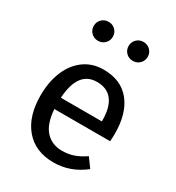

<svg xmlns="http://www.w3.org/2000/svg" viewBox="-186 -879 916 1002"><g transform="rotate(30 272.0 -378.0)"><path d="M491 -232H155Q161 -145 199 -104Q237 -63 297 -63Q335 -63 367 -74Q399 -85 434 -109L474 -54Q390 12 290 12Q180 12 118.5 -60Q57 -132 57 -258Q57 -340 83.5 -403.5Q110 -467 159.5 -503Q209 -539 276 -539Q381 -539 437 -470Q493 -401 493 -279Q493 -256 491 -232ZM402 -306Q402 -384 371 -425Q340 -466 278 -466Q165 -466 155 -300H402ZM231 -711Q231 -687 214.5 -670.5Q198 -654 174 -654Q149 -654 132.5 -670.5Q116 -687 116 -711Q116 -735 132.5 -751.5Q149 -768 174 -768Q198 -768 214.5 -751.5Q231 -735 231 -711ZM441 -711Q441 -687 424.5 -670.5Q408 -654 383 -654Q359 -654 342.5 -670.5Q326 -687 326 -711Q326 -735 342.5 -751.5Q359 -768 383 -768Q408 -768 424.5 -751.5Q441 -735 441 -711Z"/></g></svg>

Font: FiraGOUPP
Style: Medium
Weight: 400
Designer: bBox Type
Foundry: bBox Type GmbH
Version: Version 1.001